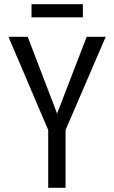

<svg xmlns="http://www.w3.org/2000/svg" viewBox="-20 -888 540 908"><path d="M129 -806H372V-868H129ZM208 0H290V-273L480 -714H390L250 -351L111 -714H20L208 -273Z"/></svg>

Font: Noto Sans Mono ExtraCondensed
Style: Regular
Weight: 400
Width: 2
Designer: Monotype Design Team
Foundry: Monotype Imaging Inc.
Version: Version 2.014